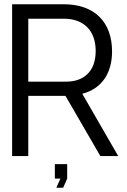

<svg xmlns="http://www.w3.org/2000/svg" viewBox="-20 -734 596 903"><path d="M113 0V-283H288L452 0H536L367 -293C456 -316 507 -387 507 -492C507 -632 423 -714 280 -714H37V0ZM113 -350V-646H280C375 -646 430 -589 430 -494C430 -403 379 -350 291 -350ZM238 106H264L245 149H277L296 106V38H238Z"/></svg>

Font: Non Bureau Light
Style: Regular
Weight: 300
Designer: Jona Saucedo
Foundry: Non Foundry
Version: Version 1.000;FEAKit 1.0